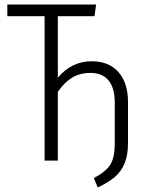

<svg xmlns="http://www.w3.org/2000/svg" viewBox="-20 -705 620 843"><path d="M382.8 -436Q458 -436 500 -388.7Q542 -341.3 542 -256.8V-76.2Q542 -24.4 527.3 11.5Q512.7 47.4 485.1 71.3Q457.5 95.2 409.2 118.2L392.1 77.1Q447.8 46.9 465.8 15.4Q483.9 -16.1 483.9 -74.2V-254.9Q483.9 -317.9 457 -351.3Q430.2 -384.8 377 -384.8Q330.6 -384.8 296.4 -364Q262.2 -343.3 233.9 -301.8V0H175.8V-633.8H12.2V-685.1H401.9L395 -633.8H233.9V-363.8Q294.4 -436 382.8 -436Z"/></svg>

Font: Fira Sans Compressed Light
Style: Regular
Weight: 300
Width: 1
Designer: Carrois Corporate & Edenspiekermann AG
Foundry: Carrois Corporate GbR & Edenspiekermann AG
Version: Version 4.203;PS 004.203;hotconv 1.0.88;makeotf.lib2.5.64775